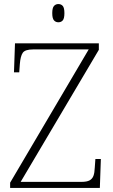

<svg xmlns="http://www.w3.org/2000/svg" viewBox="-20 -928 558 948"><path d="M30 0V-26L418 -684H144Q104 -684 92.5 -667.5Q81 -651 78 -612L75 -571H49L54 -714H468V-682L82 -30H382Q409 -30 422.5 -37.5Q436 -45 441.5 -60Q447 -75 448 -101L451 -143H478L473 0ZM268 -818Q255 -818 246.5 -827.5Q238 -837 238 -863Q238 -889 246.5 -898.5Q255 -908 268 -908Q282 -908 290 -898.5Q298 -889 298 -863Q298 -837 290 -827.5Q282 -818 268 -818Z"/></svg>

Font: Noto Serif Gujarati ExtraLight
Style: Regular
Weight: 250
Version: Version 2.102